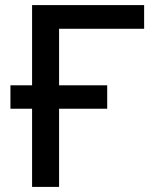

<svg xmlns="http://www.w3.org/2000/svg" viewBox="-20 -734 640 754"><path d="M106 0V-307H21V-399H106V-714H546V-621H212V-399H401V-307H212V0Z"/></svg>

Font: Noto Sans Mono Medium
Style: Regular
Weight: 500
Designer: Monotype Design Team
Foundry: Monotype Imaging Inc.
Version: Version 2.014